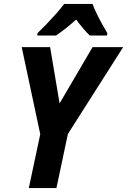

<svg xmlns="http://www.w3.org/2000/svg" viewBox="-20 -953 644 973"><path d="M126 0 184 -273 90 -714H234L282 -429L449 -714H604L324 -274L266 0ZM170 -785Q191 -805 215.5 -830.5Q240 -856 264 -883Q288 -910 305 -933H449Q457 -911 470 -884Q483 -857 497.5 -831Q512 -805 524 -785L522 -773H435Q419 -788 400.5 -810Q382 -832 366 -854Q314 -807 264 -773H169Z"/></svg>

Font: Noto Sans SemiCondensed
Style: Bold Italic
Weight: 700
Width: 4
Italic angle: -12°
Designer: Monotype Design Team
Foundry: Monotype Imaging Inc.
Version: Version 2.013; ttfautohint (v1.8.4.7-5d5b)